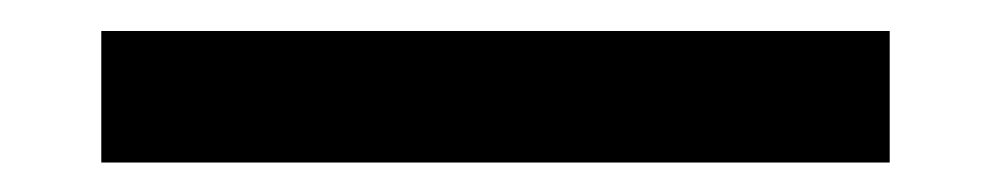

<svg xmlns="http://www.w3.org/2000/svg" viewBox="-20 -20 655 127"><path d="M47 87.5V0.5H568.5V87.5Z"/></svg>

Font: Encode Sans SemiExpanded Medium
Style: Regular
Weight: 500
Width: 6
Designer: Multiple Designers
Foundry: Impallari Type
Version: Version 3.002